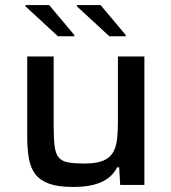

<svg xmlns="http://www.w3.org/2000/svg" viewBox="-20 -734 680 762"><path d="M270 8Q211 8 175 -5Q139 -18 120 -43Q101 -68 94.5 -105.5Q88 -143 88 -193V-510H193V-233Q193 -182 197 -152.5Q201 -123 213.5 -108.5Q226 -94 250.5 -89.5Q275 -85 315 -85Q361 -85 387.5 -95.5Q414 -106 427 -126.5Q440 -147 444 -177.5Q448 -208 448 -248V-510H553V0H457L453 -70H445Q433 -46 411 -28.5Q389 -11 354.5 -1.5Q320 8 270 8ZM479 -590H414L285 -709V-714H379L479 -595ZM275 -590H210L81 -709V-714H175L275 -595Z"/></svg>

Font: Saira SemiExpanded Medium
Style: Regular
Weight: 500
Width: 6
Designer: Hector Gatti with collaboration of the Omnibus-Type team
Foundry: Omnibus-Type
Version: Version 1.101